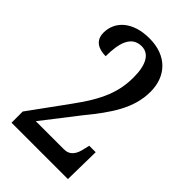

<svg xmlns="http://www.w3.org/2000/svg" viewBox="-219 -804 884 884"><g transform="rotate(45 223.0 -362.0)"><path d="M35 0H402L405 -178H363L358 -157C349 -110 331 -84 291 -84H109L241 -254C328 -360 387 -446 387 -553C387 -655 322 -724 210 -724C98 -724 41 -664 41 -593C41 -539 82 -523 125 -523C125 -607 143 -673 210 -673C260 -673 285 -625 285 -546C285 -454 258 -378 168 -256L35 -73Z"/></g></svg>

Font: Noto Serif Bengali ExtraCondensed Medium
Style: Regular
Weight: 500
Width: 2
Designer: Juan Bruce, Universal Thirst, Indian Type Foundry and the Monotype Design Team.
Foundry: Monotype Imaging Inc.
Version: Version 2.003